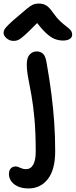

<svg xmlns="http://www.w3.org/2000/svg" viewBox="-90 -795 424 1075"><path d="M70 260Q35 260 10.5 249Q-14 238 -27 219.5Q-40 201 -40 180Q-40 159 -29.5 148Q-19 137 -3 137Q5 137 11.5 139.5Q18 142 24.5 145Q31 148 38.5 150Q46 152 56 152Q82 152 96 127Q110 102 110 55Q110 -52 103 -129Q96 -206 86 -261.5Q76 -317 68 -358.5Q60 -400 60 -435Q60 -472 76 -489.5Q92 -507 115 -507Q137 -507 151 -494Q165 -481 171 -443Q187 -353 197.5 -271.5Q208 -190 213.5 -111Q219 -32 219 52Q219 155 178 207.5Q137 260 70 260ZM-14 -566Q-29 -566 -42 -573Q-55 -580 -62.5 -590.5Q-70 -601 -70 -612Q-70 -621 -65 -630Q-60 -639 -42.5 -656.5Q-25 -674 13 -706Q43 -731 60.5 -746Q78 -761 92.5 -768Q107 -775 128 -775Q152 -775 169.5 -764Q187 -753 206 -725Q228 -694 248 -675.5Q268 -657 283 -646Q298 -635 306 -625Q314 -615 314 -600Q314 -586 300.5 -577Q287 -568 263 -568Q239 -568 216 -577Q193 -586 165.5 -612Q138 -638 101 -689L140 -688Q98 -645 72 -620Q46 -595 30.5 -583Q15 -571 5 -568.5Q-5 -566 -14 -566Z"/></svg>

Font: Shantell Sans Medium
Style: Regular
Weight: 500
Designer: Stephen Nixon, Anya Danilova, Shantell Martin
Foundry: Arrow Type
Version: Version 1.011;[c5ecc13dd]